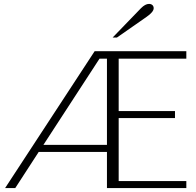

<svg xmlns="http://www.w3.org/2000/svg" viewBox="-20 -962 1003 982"><path d="M587 -662V-394H875V-358H587V-36H933V0H527V-185H178L58 0H6L464 -700H933V-662ZM527 -221V-662H489L202 -221ZM701 -920Q723 -942 742 -942Q753 -942 759.5 -936Q766 -930 766 -920Q766 -901 730 -876L578 -770H556Z"/></svg>

Font: Fahkwang ExtraLight
Style: Regular
Weight: 275
Designer: Suppakit Chalermlarp | Katatrad Co.,Ltd.
Foundry: Cadson Demak Co.,Ltd.
Version: Version 1.000; ttfautohint (v1.6)